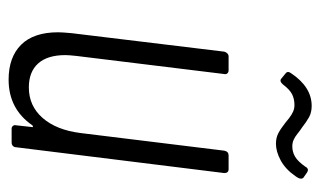

<svg xmlns="http://www.w3.org/2000/svg" viewBox="-169 -568 744 446"><g transform="rotate(90 203.0 -345.0)"><path d="M341 -504H373Q382 -504 382 -494L322 -10Q322 -6 319 -3Q316 0 311 0H279Q275 0 272.5 -3Q270 -6 271 -10L275 -46Q276 -49 274.5 -49.5Q273 -50 271 -48Q233 7 165 7Q113 7 84 -22Q55 -51 55 -108Q55 -117 57 -139L100 -494Q101 -498 104 -501Q107 -504 111 -504H143Q148 -504 150.5 -501Q153 -498 152 -494L110 -151Q108 -133 108 -125Q108 -83 127.5 -61.5Q147 -40 183 -40Q226 -40 254 -72Q282 -104 289 -160L330 -494Q332 -504 341 -504ZM265 -636Q263 -638 254.5 -644.5Q246 -651 239 -654Q232 -657 224 -657Q210 -657 199 -651.5Q188 -646 176 -630Q168 -621 162 -627L151 -636Q144 -641 150 -649Q182 -697 226 -697Q241 -697 252 -691Q263 -685 277 -674Q282 -671 290 -664.5Q298 -658 305 -655Q312 -652 320 -652Q333 -652 344 -658.5Q355 -665 367 -682Q372 -692 381 -686L391 -679Q395 -677 395 -672Q395 -667 389 -659Q373 -636 352.5 -625Q332 -614 314 -614Q300 -614 289.5 -619.5Q279 -625 265 -636Z"/></g></svg>

Font: Barlow Condensed Light
Style: Italic
Weight: 300
Width: 3
Italic angle: -7°
Designer: Jeremy Tribby
Foundry: Tribby Type
Version: Version 1.408